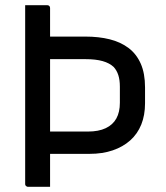

<svg xmlns="http://www.w3.org/2000/svg" viewBox="-20 -720 640 740"><path d="M77 -700Q99 -700 119.5 -700Q140 -700 162 -700Q167 -700 170 -697Q173 -694 173 -689Q173 -603 173 -517Q173 -431 173 -344.5Q173 -258 173 -172Q173 -86 173 0Q151 0 130.5 0Q110 0 88 0Q85 0 82.5 -1.5Q80 -3 78.5 -5Q77 -7 77 -11Q77 -85 77 -158Q77 -231 77 -304.5Q77 -378 77 -451.5Q77 -525 77 -598Q77 -624 77 -649Q77 -674 77 -700ZM131 -579Q175 -579 220 -579Q265 -579 309 -579Q361 -579 403 -568.5Q445 -558 475.5 -535Q506 -512 522.5 -474.5Q539 -437 539 -383V-322Q539 -276 524.5 -240Q510 -204 482 -179Q454 -154 414.5 -140.5Q375 -127 325 -127Q279 -127 233.5 -127Q188 -127 142 -127L131 -120V-213Q178 -213 225 -213Q272 -213 319 -213Q360 -213 387.5 -226Q415 -239 428.5 -263.5Q442 -288 442 -324V-386Q442 -412 436 -430.5Q430 -449 418 -462Q402 -477 375.5 -484.5Q349 -492 310 -492Q283 -492 255.5 -492Q228 -492 199 -492Q185 -492 170.5 -492Q156 -492 142 -492Q137 -492 134 -495Q131 -498 131 -503Q131 -522 131 -541Q131 -560 131 -579Z"/></svg>

Font: RecMonoLinear Nerd Font Mono
Style: Regular
Weight: 400
Monospace: yes
Version: Version 1.085; ttfautohint (v1.8.4.7-5d5b);Nerd Fonts 3.2.1